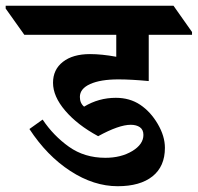

<svg xmlns="http://www.w3.org/2000/svg" viewBox="-89 -642 687 667"><path d="M188.5 -305.2Q188.5 -283.7 203.1 -271.5Q253.9 -302.2 313.5 -302.2Q361.8 -302.2 397.9 -278.1Q434.1 -253.9 459 -211.4Q483.9 -168.9 483.9 -128.4Q483.9 -64 440.9 -29.5Q397.9 4.9 319.8 4.9Q236.8 4.9 155.5 -47.9Q74.2 -100.6 13.2 -193.8L59.1 -226.6Q96.7 -170.4 150.6 -132.1Q204.6 -93.8 276.9 -93.8Q331.5 -93.8 370.4 -117.2Q409.2 -140.6 409.2 -173.3Q409.2 -191.4 397 -200Q384.8 -208.5 365.2 -208.5Q324.2 -208.5 252 -168.9Q179.7 -208 137.5 -257.6Q95.2 -307.1 95.2 -354.5Q95.2 -400.4 129.6 -427.2Q164.1 -454.1 223.6 -454.1Q264.6 -454.1 314.9 -444.8V-521H-4.4L-69.3 -612.3V-622.1H513.7L578.1 -530.8V-521H427.7V-360.4Q366.2 -366.2 322.3 -366.2Q260.3 -366.2 224.4 -350.1Q188.5 -334 188.5 -305.2Z"/></svg>

Font: Noto Serif Devanagari
Style: Bold
Weight: 700
Designer: Monotype Design Team
Foundry: Monotype Imaging Inc.
Version: Version 1.01